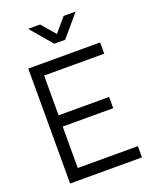

<svg xmlns="http://www.w3.org/2000/svg" viewBox="-169 -1035 908 1130"><g transform="rotate(-20 285.0 -470.0)"><path d="M520 -70.5H143.5V-330H460V-400.5H143.5V-649.5H520V-720H70V0H520ZM149 -940 264 -805H332L446.5 -940H371.5L298 -853.5L224 -940Z"/></g></svg>

Font: Eudonet
Style: Regular
Weight: 400
Designer: Mikhail Sharanda
Foundry: Mikhail Sharanda
Version: Version 4.503;Glyphs 3.1.2 (3151)